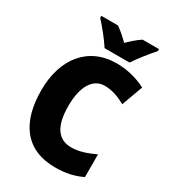

<svg xmlns="http://www.w3.org/2000/svg" viewBox="-222 -1041 1040 1165"><g transform="rotate(30 298.5 -458.5)"><path d="M252 -767H427C455 -810 509 -878 541 -913V-927H426C397 -908 371 -885 339 -854C307 -885 283 -907 253 -927H137V-913C170 -878 226 -809 252 -767ZM368 -570C421 -570 468 -552 515 -526L569 -674C501 -709 430 -724 363 -724C162 -724 47 -572 47 -355C47 -131 144 10 354 10C423 10 483 -2 540 -30V-189C486 -164 434 -144 377 -144C283 -144 237 -215 237 -354C237 -489 285 -570 368 -570Z"/></g></svg>

Font: Noto Sans Armenian SemiCondensed Black
Style: Regular
Weight: 900
Width: 4
Designer: Monotype Design Team
Foundry: Monotype Imaging Inc.
Version: Version 2.008